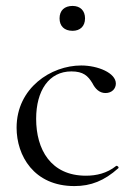

<svg xmlns="http://www.w3.org/2000/svg" viewBox="-20 -616 451 648"><path d="M231 12C287 12 332 -6 379 -48C383 -51 376 -58 372 -56C341 -31 305 -23 270 -23C151 -23 102 -112 102 -215C102 -310 145 -375 221 -375C261 -375 277 -360 292 -335C301 -317 315 -302 336 -302C358 -302 371 -317 371 -334C371 -370 310 -395 254 -395C152 -395 36 -319 36 -185C36 -91 94 12 231 12ZM225 -512C250 -512 267 -527 267 -554C267 -580 251 -596 225 -596C198 -596 181 -581 181 -554C181 -528 197 -512 225 -512Z"/></svg>

Font: Cormorant Garamond
Style: Regular
Weight: 400
Designer: Christian Thalmann (Catharsis Fonts)
Foundry: Catharsis Fonts
Version: Version 4.002;Glyphs 3.4 (3410)